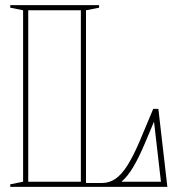

<svg xmlns="http://www.w3.org/2000/svg" viewBox="-20 -728 687 748"><path d="M20 0V-10L70 -20V-688L20 -698V-708H366V-698L315 -688V-15H377Q406 -15 430 -31.5Q454 -48 477 -84.5Q500 -121 525 -180L577 -304H597L632 0ZM90 -20H295V-688H90ZM607 -20 580 -254 545 -171Q522 -116 499.5 -78Q477 -40 453 -20Z"/></svg>

Font: Kalnia Glaze Thin
Style: Bold
Weight: 700
Version: Version 1.110